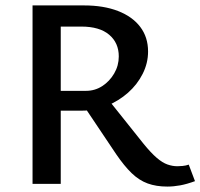

<svg xmlns="http://www.w3.org/2000/svg" viewBox="-20 -678 739 708"><path d="M100 0V-658H290Q362 -658 415 -637.5Q468 -617 497 -579Q526 -541 526 -488Q526 -445 506 -405.5Q486 -366 452 -336Q418 -306 374.5 -288Q331 -270 284 -270H139V-343H297Q330 -343 357 -360.5Q384 -378 401 -407Q418 -436 418 -470Q418 -520 382.5 -550Q347 -580 280 -580H204V0ZM597 10Q556 10 524.5 -1.5Q493 -13 465.5 -39.5Q438 -66 408 -110L284 -295L368 -325L510 -147Q537 -114 558 -96Q579 -78 597.5 -71.5Q616 -65 634 -65Q641 -65 653 -66Q665 -67 676 -71L699 -10Q669 1 644.5 5.5Q620 10 597 10Z"/></svg>

Font: Ysabeau Infant SemiBold
Style: Regular
Weight: 600
Designer: Christian Thalmann (Catharsis Fonts)
Version: Version 2.002; featfreeze: ss01,ss02,lnum